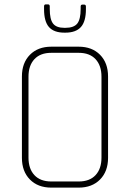

<svg xmlns="http://www.w3.org/2000/svg" viewBox="-20 -856 593 876"><path d="M181 -827Q181 -836 189 -836H199Q207 -836 207 -827V-815Q207 -768 222 -748.5Q237 -729 274 -729H278Q317 -729 332.5 -748.5Q348 -768 348 -815V-826Q348 -835 356 -835H364Q372 -835 372 -826V-814Q372 -758 349 -732.5Q326 -707 278 -707H274Q226 -707 203.5 -732.5Q181 -758 181 -814ZM214 -28H339Q389 -28 416 -57Q443 -86 443 -137V-506Q443 -557 416 -586Q389 -615 339 -615H214Q164 -615 137 -586Q110 -557 110 -506V-137Q110 -86 137 -57Q164 -28 214 -28ZM339 0H214Q153 0 116.5 -37Q80 -74 80 -136V-507Q80 -569 116.5 -606Q153 -643 214 -643H339Q400 -643 436.5 -606Q473 -569 473 -507V-136Q473 -74 436.5 -37Q400 0 339 0Z"/></svg>

Font: Rajdhani Light
Style: Regular
Weight: 300
Designer: Satya Rajpurohit, Jyotish Sonowal
Foundry: Indian Type Foundry
Version: Version 1.201;PS 1.0;hotconv 1.0.78;makeotf.lib2.5.61930; tt